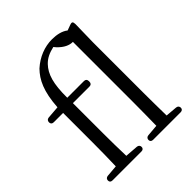

<svg xmlns="http://www.w3.org/2000/svg" viewBox="-222 -962 1108 1108"><g transform="rotate(-45 332.0 -407.5)"><path d="M36 -14C36 -2 43 4 56 4H291C304 4 311 -3 311 -14C311 -25 304 -33 292 -34L212 -40C210 -103 209 -165 209 -228V-473H344C357 -473 364 -480 364 -493V-498C364 -511 357 -518 344 -518H208C207 -633 226 -693 266 -735C290 -760 319 -773 358 -782L369 -769C400 -736 431 -723 457 -723H459V-228C459 -171 458 -98 457 -40L386 -34C374 -33 367 -25 367 -14C367 -3 374 4 387 4H611C624 4 631 -3 631 -14C631 -25 624 -33 612 -34L541 -40C540 -98 539 -171 539 -228V-640L542 -785C542 -795 540 -801 537 -804C534 -807 527 -807 517 -803L484 -791C459 -811 422 -819 384 -819C324 -819 264 -796 214 -751C168 -704 137 -641 129 -519L52 -513C40 -512 33 -504 33 -492C33 -480 40 -473 53 -473H129V-228C129 -165 128 -103 126 -40L55 -34C43 -33 36 -25 36 -14Z"/></g></svg>

Font: 寒蝉锦书宋
Style: Regular
Weight: 400
Designer: 寒蝉锦书宋{Warren} 思源宋体{Ryoko NISHIZUKA 西塚涼子 (kana & ideographs); Frank Grießhammer (Latin, Greek & Cyrillic); Wenlong ZHANG 
Foundry: Adobe & ChillType
Version: Version 2.000;Glyphs 3.1.1 (3135)